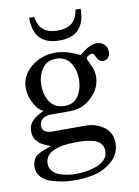

<svg xmlns="http://www.w3.org/2000/svg" viewBox="-96 -746 728 1008"><g transform="rotate(-10 268.5 -242.0)"><path d="M23 94Q23 78 28 65Q33 52 38 44.5Q43 37 57 29Q71 21 77 18.5Q83 16 102.5 9Q122 2 127 0Q99 -11 82.5 -19.5Q66 -28 52 -47Q38 -66 38 -92Q38 -127 59 -148.5Q80 -170 119 -188Q120 -189 120 -190Q114 -189 97.5 -204.5Q81 -220 65.5 -253Q50 -286 50 -323Q50 -388 104.5 -433.5Q159 -479 235 -479Q294 -479 364 -443Q385 -460 393.5 -466.5Q402 -473 420.5 -481.5Q439 -490 456 -490Q481 -490 497 -474.5Q513 -459 513 -434Q513 -417 503 -405Q493 -393 476 -393Q459 -393 450.5 -404.5Q442 -416 437 -428Q432 -440 423 -440Q414 -440 403 -433Q392 -426 392 -418L393 -415Q396 -408 406 -387Q416 -366 420 -352Q424 -338 424 -321Q424 -258 374.5 -210.5Q325 -163 261 -163H151Q127 -162 110.5 -149Q94 -136 94 -112Q94 -93 109 -83.5Q124 -74 144 -74H325Q381 -74 422.5 -43Q464 -12 464 41Q464 99 422.5 136.5Q381 174 330 186.5Q279 199 222 199Q193 199 163.5 195Q134 191 100 181Q66 171 44.5 148.5Q23 126 23 94ZM94 89Q94 112 108.5 128.5Q123 145 146 153Q169 161 190.5 164Q212 167 235 167Q258 167 284 163Q310 159 338.5 149.5Q367 140 385.5 121Q404 102 404 76Q404 51 390 34.5Q376 18 350.5 12Q325 6 307 4.5Q289 3 263 3Q94 3 94 89ZM133 -323Q133 -269 158.5 -232Q184 -195 236 -195Q285 -195 309 -232Q333 -269 333 -321Q333 -372 307.5 -409.5Q282 -447 233 -447Q184 -447 158.5 -410.5Q133 -374 133 -323ZM269 -538H268Q131 -538 131 -683H159Q170 -591 268 -591Q367 -591 378 -683H406Q406 -538 269 -538Z"/></g></svg>

Font: Academico
Style: Regular
Weight: 400
Foundry: Steinberg Media Technologies GmbH
Version: Version 0.902